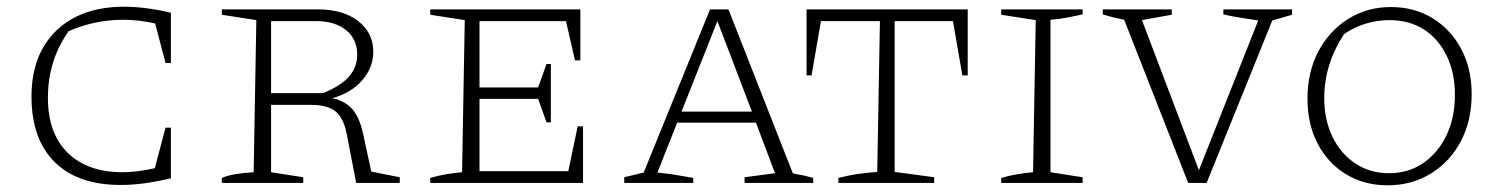

<svg xmlns="http://www.w3.org/2000/svg" viewBox="-20 -546 4484 573"><path d="M340 6Q212 6 143 -62.5Q74 -131 74 -258Q74 -383 148 -454.5Q222 -526 351 -526Q381 -526 416.5 -521.5Q452 -517 490 -508V-358H474L443 -476Q394 -487 348 -487Q263 -487 185 -453Q123 -366 123 -254Q123 -148 182 -90Q241 -32 346 -32Q367 -32 391 -35Q415 -38 442 -44L474 -165H490V-14Q448 -4 411.5 1Q375 6 340 6Z M1088 -34 1173 -17V0H1043L1015 -145Q1006 -193 982 -213Q958 -233 908 -233H789V-32L885 -17V0H642V-15Q671 -28 737 -32L745 -486L642 -502V-518H930Q1004 -518 1049 -483Q1094 -448 1094 -392Q1094 -344 1060.5 -306Q1027 -268 972 -253Q1012 -244 1033 -218.5Q1054 -193 1064 -145ZM923 -483H789V-268H944Q998 -290 1022 -318Q1046 -346 1046 -383Q1046 -429 1013 -456Q980 -483 923 -483Z M1704 -169H1720V0H1264V-15Q1288 -22 1312 -26Q1336 -30 1359 -32L1367 -486L1264 -502V-518H1712V-366H1696L1669 -483H1411V-285H1586L1611 -355H1624V-181H1611L1586 -251H1411V-35H1676Z M2346 -29Q2357 -26 2364 -25Q2371 -24 2380 -22Q2389 -20 2407 -15V0H2202V-17L2293 -29L2236 -180H2001L1942 -31Q1972 -28 1997 -24Q2022 -20 2049 -15V0H1843V-17L1901 -31L2099 -518H2154ZM2014 -213H2224L2121 -483Z M2868 -518V-321H2852L2824 -483H2650V-33L2768 -17V0H2482V-15Q2513 -23 2542 -27Q2571 -31 2598 -33L2606 -483H2430L2402 -321H2387V-518Z M2968 0V-15Q2992 -22 3016 -26Q3040 -30 3063 -32L3071 -486L2968 -502V-518H3211V-503Q3191 -499 3167 -494Q3143 -489 3115 -487V-32L3211 -17V0Z M3526 0 3335 -487Q3320 -490 3305.5 -493.5Q3291 -497 3271 -503V-518H3477V-502L3388 -486L3558 -38L3735 -485Q3709 -489 3683 -493Q3657 -497 3631 -503V-518H3836V-502L3777 -485L3581 0Z M4121 7Q4051 7 3997 -26Q3943 -59 3912.5 -117Q3882 -175 3882 -252Q3882 -331 3914.5 -392.5Q3947 -454 4003.5 -489.5Q4060 -525 4131 -525Q4201 -525 4255.5 -491.5Q4310 -458 4341 -399.5Q4372 -341 4372 -265Q4372 -186 4340 -125Q4308 -64 4251 -28.5Q4194 7 4121 7ZM4125 -29Q4183 -29 4227 -59Q4271 -89 4296.5 -141.5Q4322 -194 4322 -263Q4322 -329 4297.5 -379.5Q4273 -430 4229.5 -458Q4186 -486 4126 -486Q4091 -486 4056 -475.5Q4021 -465 3991 -444Q3932 -354 3932 -253Q3932 -189 3956.5 -138Q3981 -87 4025 -58Q4069 -29 4125 -29Z"/></svg>

Font: Piazzolla SC ExtraLight
Style: Regular
Weight: 200
Designer: Juan Pablo del Peral
Foundry: Huerta Tipografica
Version: Version 1.330